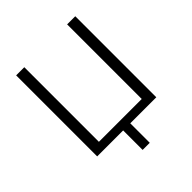

<svg xmlns="http://www.w3.org/2000/svg" viewBox="-230 -846 1164 1164"><g transform="rotate(-45 352.0 -264.0)"><path d="M98.1 0V-694.8H168V-55.2H535.2V-694.8H605V0H381.8V167H320.8V0Z"/></g></svg>

Font: CMU Bright
Style: Roman
Weight: 500
Version: Version 0.7.0